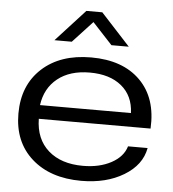

<svg xmlns="http://www.w3.org/2000/svg" viewBox="-53 -783 756 839"><g transform="rotate(5 325.0 -363.0)"><path d="M334 7.8Q197.8 7.8 116.5 -64.7Q35.2 -137.2 35.2 -261.2Q35.2 -385.7 115.5 -459.5Q195.8 -533.2 331.1 -533.2Q470.2 -533.2 546.9 -456.5Q623.5 -379.9 616.2 -246.1H126Q127.4 -157.2 183.6 -107.7Q239.7 -58.1 335.9 -58.1Q407.7 -58.1 459.5 -85.9Q511.2 -113.8 524.9 -160.2H610.8Q597.2 -85 520.3 -38.6Q443.4 7.8 334 7.8ZM126 -306.2H524.9Q522 -381.8 470.2 -424.3Q418.5 -466.8 331.1 -466.8Q243.7 -466.8 189.9 -423.8Q136.2 -380.9 126 -306.2ZM164.1 -594.2 292 -733.9H361.8L490.2 -594.2H414.1L327.1 -688L240.2 -594.2Z"/></g></svg>

Font: Lumene Sans Expanded
Style: Regular
Weight: 400
Width: 7
Designer: Deni Anggara
Version: Version 1.003;Glyphs 3.1.2 (3151)